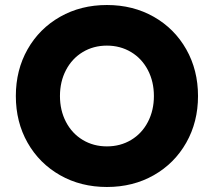

<svg xmlns="http://www.w3.org/2000/svg" viewBox="-20 -736 853 766"><path d="M43.2 -352.9Q43.2 -456.8 90.1 -539.4Q137 -622 219.7 -669Q302.4 -716 406.6 -716Q510.8 -716 593.5 -669Q676.2 -622 723.1 -539.2Q770 -456.4 770 -352.8Q770 -249.5 723.1 -166.8Q676.2 -84 593.5 -37Q510.8 10 406.6 10Q302.4 10 219.7 -37Q137 -84 90.1 -166.5Q43.2 -249.1 43.2 -352.9ZM594 -353Q594 -410.4 570 -456.4Q546 -502.4 503.1 -528.2Q460.1 -554 406.4 -554Q352.8 -554 310 -528.2Q267.2 -502.3 243.2 -456.3Q219.2 -410.4 219.2 -353Q219.2 -295.6 243.2 -249.6Q267.2 -203.6 310 -177.8Q352.9 -152 406.5 -152Q460.3 -152 503.3 -177.8Q546.2 -203.6 570.1 -249.6Q594 -295.6 594 -353Z"/></svg>

Font: Easer Grotesk Variable
Style: Regular
Weight: 400
Designer: Boardeaser, Bonnie Shaver-Troup, Thomas Jockin
Foundry: Lexend
Version: Version 1.001;Glyphs 3.1.2 (3151)